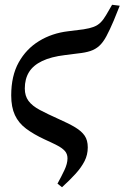

<svg xmlns="http://www.w3.org/2000/svg" viewBox="-20 -582 522 805"><path d="M166 2Q121 -19 89.5 -42.5Q58 -66 42.5 -99.5Q27 -133 27 -182Q27 -264 58.5 -320.5Q90 -377 144 -410Q198 -443 266 -451L330 -459Q356 -463 373 -469.5Q390 -476 402 -488Q414 -500 425 -519L450 -562L482 -558L457 -496Q440 -456 426 -430Q412 -404 396 -389.5Q380 -375 358.5 -368Q337 -361 307 -358L252 -351Q194 -344 156.5 -326Q119 -308 101.5 -279.5Q84 -251 84 -211Q84 -180 99.5 -159Q115 -138 147 -121Q179 -104 228 -82Q269 -64 295.5 -48Q322 -32 335 -13Q348 6 348 36Q348 67 334.5 93.5Q321 120 297 146.5Q273 173 240 203L221 188Q237 159 250 131.5Q263 104 263 82Q263 63 251.5 50.5Q240 38 218.5 27Q197 16 166 2Z"/></svg>

Font: Source Serif 4 48pt SemiBold
Style: Italic
Weight: 600
Italic angle: -12°
Designer: Frank Grießhammer
Foundry: Adobe Systems Incorporated
Version: Version 4.004;hotconv 1.0.116;makeotfexe 2.5.65601